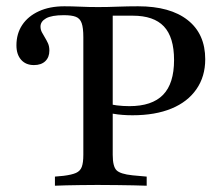

<svg xmlns="http://www.w3.org/2000/svg" viewBox="-20 -591 707 611"><path d="M245.2 -201.6V-472.6Q245.2 -502.4 239.9 -517.3Q234.7 -532.3 221.4 -537.5Q208.1 -542.7 183.1 -542.7Q144.4 -542.7 126.6 -532.7Q108.9 -522.6 108.9 -506.5Q108.9 -496.8 113.3 -488.3Q117.7 -479.8 123 -471.4Q128.2 -462.9 132.7 -453.2Q137.1 -443.5 137.1 -429.8Q137.1 -408.9 124.2 -396.4Q111.3 -383.9 87.9 -383.9Q62.1 -383.9 47.2 -400.8Q32.3 -417.7 32.3 -446.8Q32.3 -483.9 50.8 -511.7Q69.4 -539.5 103.6 -555.2Q137.9 -571 184.7 -571Q208.1 -571 234.3 -569.8Q260.5 -568.5 292.7 -568.5H291.9Q323.4 -568.5 355.2 -569.8Q387.1 -571 419.4 -571Q521.8 -571 577.4 -527Q633.1 -483.1 633.1 -402.4Q633.1 -347.6 605.2 -307.3Q577.4 -266.9 525.8 -245.6Q474.2 -224.2 401.6 -224.2Q385.5 -224.2 369.8 -225.4Q354 -226.6 340.7 -229Q327.4 -231.5 316.1 -233.9V-262.9Q332.3 -258.1 352 -255.6Q371.8 -253.2 391.9 -253.2Q463.7 -253.2 498.8 -289.1Q533.9 -325 533.9 -400Q533.9 -472.6 501.6 -506.9Q469.4 -541.1 402.4 -541.1H338.7V-201.6ZM283.1 -2.4Q259.7 -2.4 235.5 -2Q211.3 -1.6 190.3 -1.2Q169.4 -0.8 154.8 0V-29L182.3 -31.5Q208.1 -34.7 221.8 -40.7Q235.5 -46.8 240.3 -60.1Q245.2 -73.4 245.2 -98.4V-201.6H338.7V-98.4Q338.7 -61.3 350.8 -49.2Q362.9 -37.1 401.6 -33.1L446.8 -29V0Q429 -0.8 404.4 -1.2Q379.8 -1.6 352.4 -2Q325 -2.4 297.6 -2.4H292.7Z"/></svg>

Font: Playfair 5pt SemiExpanded Light Medium
Style: Regular
Weight: 500
Version: Version 2.203